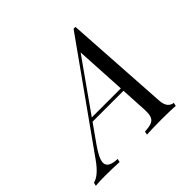

<svg xmlns="http://www.w3.org/2000/svg" viewBox="-217 -723 871 871"><g transform="rotate(-45 218.5 -287.5)"><path d="M446 -16.1 442.7 0Q410.5 -2.4 354.8 -2.4Q289.5 -2.4 258.1 0L261.3 -16.1Q288.7 -17.7 303.6 -23Q318.5 -28.2 325 -42.3Q331.5 -56.5 330.6 -83.9L323.4 -216.1H125L64.5 -130.6Q26.6 -77.4 26.6 -50.8Q26.6 -17.7 86.3 -16.1L82.3 0Q37.9 -2.4 -9.7 -2.4Q-44.4 -2.4 -70.2 0L-66.1 -16.1Q-29 -24.2 14.5 -86.3L362.1 -575H374.2L406.5 -67.7Q408.9 -41.1 420.2 -29Q431.5 -16.9 446 -16.1ZM322.6 -232.3 308.9 -476.6 136.3 -232.3Z"/></g></svg>

Font: Playfair Display SC
Style: Italic
Weight: 400
Italic angle: -14°
Designer: Claus Eggers Sørensen
Foundry: Claus Eggers Sørensen
Version: Version 1.202; ttfautohint (v1.6)